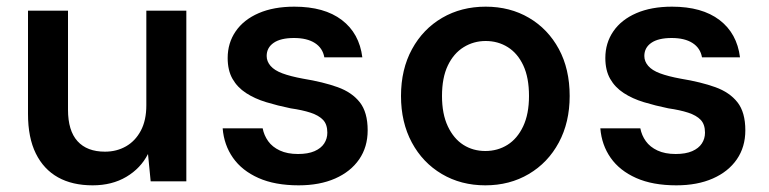

<svg xmlns="http://www.w3.org/2000/svg" viewBox="-20 -544 2306 576"><path d="M258 12Q197 12 154 -12Q111 -36 87.5 -83.5Q64 -131 64 -202V-512H184V-215Q184 -152 212.5 -120.5Q241 -89 295 -89Q330 -89 358 -105Q386 -121 402.5 -152Q419 -183 419 -228V-512H539V0H432L424 -82Q402 -39 359 -13.5Q316 12 258 12Z M876 12Q805 12 755.5 -10Q706 -32 679 -70.5Q652 -109 648 -159H768Q772 -138 784.5 -120.5Q797 -103 819.5 -92.5Q842 -82 874 -82Q904 -82 923.5 -90.5Q943 -99 952.5 -113.5Q962 -128 962 -146Q962 -171 949 -184.5Q936 -198 911.5 -206Q887 -214 852 -219Q813 -227 778.5 -237.5Q744 -248 718 -265Q692 -282 677.5 -307.5Q663 -333 663 -370Q663 -415 687 -450Q711 -485 756 -504.5Q801 -524 863 -524Q953 -524 1005.5 -484Q1058 -444 1067 -372H953Q948 -400 924.5 -415Q901 -430 862 -430Q822 -430 801 -415.5Q780 -401 780 -376Q780 -360 791.5 -346.5Q803 -333 827 -324Q851 -315 889 -308Q950 -298 993 -282.5Q1036 -267 1059.5 -237Q1083 -207 1083 -153Q1083 -103 1057.5 -66Q1032 -29 985.5 -8.5Q939 12 876 12Z M1436 12Q1363 12 1305.5 -22Q1248 -56 1215.5 -116.5Q1183 -177 1183 -256Q1183 -336 1216 -396.5Q1249 -457 1306.5 -490.5Q1364 -524 1437 -524Q1510 -524 1567 -490.5Q1624 -457 1656.5 -397Q1689 -337 1689 -256Q1689 -177 1656.5 -116.5Q1624 -56 1566.5 -22Q1509 12 1436 12ZM1436 -91Q1473 -91 1502.5 -109.5Q1532 -128 1549.5 -165Q1567 -202 1567 -256Q1567 -311 1550 -347.5Q1533 -384 1503.5 -402.5Q1474 -421 1437 -421Q1401 -421 1371 -402.5Q1341 -384 1323.5 -347.5Q1306 -311 1306 -256Q1306 -202 1323.5 -165Q1341 -128 1370 -109.5Q1399 -91 1436 -91Z M2009 12Q1938 12 1888.5 -10Q1839 -32 1812 -70.5Q1785 -109 1781 -159H1901Q1905 -138 1917.5 -120.5Q1930 -103 1952.5 -92.5Q1975 -82 2007 -82Q2037 -82 2056.5 -90.5Q2076 -99 2085.5 -113.5Q2095 -128 2095 -146Q2095 -171 2082 -184.5Q2069 -198 2044.5 -206Q2020 -214 1985 -219Q1946 -227 1911.5 -237.5Q1877 -248 1851 -265Q1825 -282 1810.5 -307.5Q1796 -333 1796 -370Q1796 -415 1820 -450Q1844 -485 1889 -504.5Q1934 -524 1996 -524Q2086 -524 2138.5 -484Q2191 -444 2200 -372H2086Q2081 -400 2057.5 -415Q2034 -430 1995 -430Q1955 -430 1934 -415.5Q1913 -401 1913 -376Q1913 -360 1924.5 -346.5Q1936 -333 1960 -324Q1984 -315 2022 -308Q2083 -298 2126 -282.5Q2169 -267 2192.5 -237Q2216 -207 2216 -153Q2216 -103 2190.5 -66Q2165 -29 2118.5 -8.5Q2072 12 2009 12Z"/></svg>

Font: DM Sans 12pt SemiBold
Style: Regular
Weight: 600
Version: Version 4.004;gftools[0.9.30]